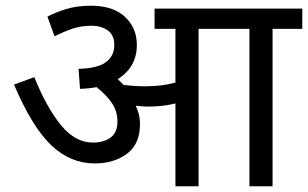

<svg xmlns="http://www.w3.org/2000/svg" viewBox="-20 -652 1078 672"><path d="M470 -218Q470 -148 424.5 -114Q379 -80 312 -80Q226 -80 159 -144Q92 -208 29 -356L100 -382Q143 -276 193 -214.5Q243 -153 305 -153Q343 -153 367 -170.5Q391 -188 391 -227Q391 -264 370.5 -293Q350 -322 318 -347Q291 -342 260 -341L255 -411Q323 -413 351.5 -435Q380 -457 380 -494Q380 -530 356.5 -546Q333 -562 302 -562Q265 -562 235 -552Q205 -542 171 -525L146 -594Q172 -608 210.5 -620Q249 -632 298 -632Q376 -632 417.5 -593Q459 -554 459 -495Q459 -417 392 -375Q403 -365 412 -355Q450 -350 486 -350Q518 -350 543 -353Q568 -356 594 -363V-551H521V-622H1038V-551H934V0H853V-551H675V0H594V-290Q570 -284 547 -281.5Q524 -279 498 -279Q481 -279 455 -282Q470 -252 470 -218Z"/></svg>

Font: Noto Sans Living
Style: Regular
Weight: 400
Designer: Monotype Design Team
Foundry: Monotype Imaging Inc.
Version: Version 2.013; ttfautohint (v1.8.4.7-5d5b)